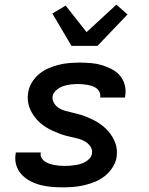

<svg xmlns="http://www.w3.org/2000/svg" viewBox="-20 -797 640 825"><path d="M251 8Q226 8 201.5 6Q177 4 154 -2Q131 -8 110 -19Q89 -30 73 -47Q57 -64 50 -87Q43 -110 47 -135L48 -142H155V-140Q153 -128 158.5 -118.5Q164 -109 173 -103Q182 -97 192.5 -93.5Q203 -90 214 -88Q225 -86 236.5 -85Q248 -84 259 -84Q270 -84 281 -85Q292 -86 303 -87.5Q314 -89 325.5 -92.5Q337 -96 347 -101.5Q357 -107 365.5 -116.5Q374 -126 375 -137Q378 -153 369.5 -166Q361 -179 349 -187Q337 -195 322 -199.5Q307 -204 292 -207Q277 -210 262.5 -214Q248 -218 234 -223.5Q220 -229 206.5 -235Q193 -241 180 -249Q167 -257 155.5 -266.5Q144 -276 135 -287Q126 -298 118 -311Q110 -324 105.5 -338Q101 -352 99.5 -367.5Q98 -383 101 -399Q104 -421 116.5 -442Q129 -463 147.5 -478.5Q166 -494 188 -503.5Q210 -513 232 -518.5Q254 -524 277 -526Q300 -528 322 -528Q346 -528 370 -526Q394 -524 416.5 -517.5Q439 -511 460 -500Q481 -489 495.5 -472Q510 -455 516 -432Q522 -409 518 -385L517 -378H410L411 -380Q412 -391 408 -400.5Q404 -410 396 -416.5Q388 -423 378 -426.5Q368 -430 357.5 -432Q347 -434 336 -435Q325 -436 315 -436Q299 -436 283 -434Q267 -432 252 -427Q237 -422 223 -410.5Q209 -399 206 -383Q204 -368 212 -354.5Q220 -341 232.5 -333Q245 -325 259.5 -321Q274 -317 289 -313.5Q304 -310 319 -306Q334 -302 348 -296.5Q362 -291 375.5 -284.5Q389 -278 401 -270.5Q413 -263 424.5 -253.5Q436 -244 445.5 -233Q455 -222 462.5 -209.5Q470 -197 475.5 -182.5Q481 -168 482 -152.5Q483 -137 481 -121Q477 -99 463.5 -77.5Q450 -56 431 -41Q412 -26 389.5 -16.5Q367 -7 343.5 -1.5Q320 4 297 6Q274 8 251 8ZM287 -600 205 -739 262 -773 352 -659 480 -777 528 -735 399 -600Z"/></svg>

Font: Iosevka Aile Semibold
Style: Italic
Weight: 600
Italic angle: -9°
Designer: Belleve Invis
Foundry: Belleve Invis
Version: Version 31.1.0; ttfautohint (v1.8.4)